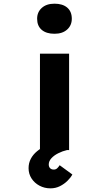

<svg xmlns="http://www.w3.org/2000/svg" viewBox="-20 -826 600 1057"><path d="M200 0V-530.7H360.4V0ZM279.9 -640.1Q234.8 -640.1 209.6 -661.7Q184.4 -683.3 184.4 -722.9Q184.4 -759.4 210.1 -782.5Q235.8 -805.7 279.9 -805.7Q324.9 -805.7 350.1 -784.1Q375.3 -762.5 375.3 -722.9Q375.3 -686.4 349.6 -663.3Q323.9 -640.1 279.9 -640.1ZM257.8 210.9Q225 210.9 197.5 196.3Q169.9 181.6 153.6 156.4Q137.3 131.2 137.3 99.9Q137.3 71.7 149.5 48.4Q161.7 25 184.1 6.5Q206.6 -12.1 237.5 -26.3Q268.4 -40.6 305.5 -50.4L349.5 0Q323.5 6 300.2 17.9Q276.9 29.7 262.7 45.5Q248.4 61.3 248.4 79.5Q248.4 92.1 255.7 99.8Q262.9 107.5 276.1 107.5Q286.8 107.5 294.1 101.1Q301.3 94.8 308.5 83.6L378.3 134.6Q369.2 152 351.2 169.7Q333.2 187.3 309.6 199.1Q285.9 210.9 257.8 210.9Z"/></svg>

Font: Lexend Zetta
Style: Regular
Weight: 400
Designer: Bonnie Shaver-Troup, Thomas Jockin
Foundry: Lexend
Version: Version 1.007